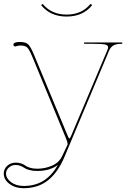

<svg xmlns="http://www.w3.org/2000/svg" viewBox="-67 -741 667 1000"><path d="M279.8 -665Q359.4 -665 404.3 -720.7L413.1 -714.4Q365.7 -654.8 279.8 -654.8Q194.8 -654.8 147 -714.4L155.3 -720.7Q201.2 -665 279.8 -665ZM234.9 117.7Q193.4 149.4 126 149.4Q102.5 149.4 85.4 144.5Q68.4 139.6 60.1 133.8Q51.8 127.9 40 123Q28.3 118.2 14.6 118.2Q-6.3 118.2 -21 131.6Q-35.6 145 -35.6 163.1Q-35.6 188 -9.3 207.8Q17.1 227.5 55.7 227.5Q116.2 227.5 159.7 200.2Q203.1 172.9 234.9 117.7ZM371.1 -520H569.8V-512.7H564.5Q538.1 -512.7 523.4 -504.2Q508.8 -495.6 500.5 -475.6L268.1 77.6Q234.4 157.2 182.9 198.2Q131.3 239.3 55.7 239.3Q12.7 239.3 -17.3 217Q-47.4 194.8 -47.4 163.1Q-47.4 139.2 -29.3 122.6Q-11.2 106 14.6 106Q31.2 106 44.4 110.8Q57.6 115.7 65.7 121.8Q73.7 127.9 89.4 132.8Q105 137.7 126 137.7Q168.9 137.7 205.3 121.3Q241.7 105 257.3 70.8L284.7 12.7Q285.2 11.7 285.2 8.8Q285.2 0.5 277.3 -19L101.6 -444.8Q85.4 -483.4 74.7 -493.7Q64 -503.9 39.6 -503.9Q27.8 -503.9 16.1 -500Q14.2 -499 12.7 -499Q2.9 -499 2.9 -508.3Q2.9 -522.5 37.1 -522.5Q68.4 -522.5 81.5 -508.3Q94.7 -494.1 113.3 -448.2L285.2 -34.7Q291 -20 294.4 -20Q297.9 -20 304.2 -35.2L491.7 -478.5Q496.1 -489.7 496.1 -494.6Q496.1 -505.9 480.2 -509.3Q464.4 -512.7 420.9 -512.7H371.1Z"/></svg>

Font: ZnikomitNo24
Style: Thin
Weight: 300
Designer: gluk
Foundry: gluk
Version: Version 0.55